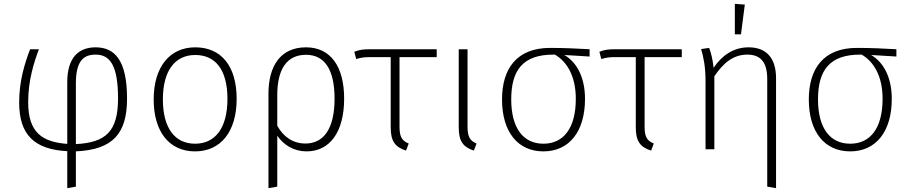

<svg xmlns="http://www.w3.org/2000/svg" viewBox="-20 -779 4747 1002"><path d="M643 -265C643 -464 579 -532 479 -532C388 -532 331 -476 331 -350V-28C199 -38 127 -88 127 -246C127 -361 158 -455 183 -522H137C109 -448 80 -357 80 -244C80 -76 159 1 331 10V203L376 195V11C569 2 643 -81 643 -265ZM376 -27V-344C376 -466 420 -494 479 -494C555 -494 596 -436 596 -265C596 -94 533 -35 376 -27Z M999 -532C866 -532 782 -430 782 -260C782 -92 863 11 998 11C1132 11 1215 -92 1215 -263C1215 -435 1134 -532 999 -532ZM999 -492C1105 -492 1167 -414 1167 -263C1167 -109 1102 -29 998 -29C893 -29 830 -110 830 -260C830 -414 896 -492 999 -492Z M1577 -532C1444 -532 1381 -435 1381 -290V203L1427 195V-71C1460 -22 1514 11 1580 11C1701 11 1776 -90 1776 -264C1776 -430 1707 -532 1577 -532ZM1574 -30C1510 -30 1459 -64 1427 -123V-283C1427 -414 1474 -493 1577 -493C1675 -493 1726 -415 1726 -264C1726 -107 1669 -30 1574 -30Z M2259 -481V-522H1914C1878 -522 1857 -520 1829 -509L1839 -471C1867 -479 1880 -481 1919 -481H2019V-115C2019 -44 2040 -12 2099 7L2113 -30C2079 -44 2065 -63 2065 -118V-481Z M2420 -522H2374V-115C2374 -44 2395 -12 2453 7L2467 -30C2434 -44 2420 -63 2420 -118Z M3057 -522C2993 -526 2918 -529 2851 -529C2677 -529 2600 -421 2600 -260C2600 -92 2681 11 2816 11C2950 11 3033 -92 3033 -263C3033 -378 2988 -456 2925 -492L3057 -484ZM2985 -263C2985 -109 2920 -29 2816 -29C2711 -29 2648 -110 2648 -260C2648 -412 2708 -495 2871 -494H2876C2939 -457 2985 -382 2985 -263Z M3538 -481V-522H3193C3157 -522 3136 -520 3108 -509L3118 -471C3146 -479 3159 -481 3198 -481H3298V-115C3298 -44 3319 -12 3378 7L3392 -30C3358 -44 3344 -63 3344 -118V-481Z M3867 -755 3815 -759V-600H3847ZM3887 -532C3807 -532 3747 -489 3704 -425C3700 -465 3692 -500 3681 -529L3639 -523C3651 -482 3662 -433 3662 -355V0H3708V-381C3753 -447 3804 -494 3880 -494C3949 -494 3984 -455 3984 -366V195L4030 203V-371C4030 -474 3981 -532 3887 -532Z M4658 -522C4594 -526 4519 -529 4452 -529C4278 -529 4201 -421 4201 -260C4201 -92 4282 11 4417 11C4551 11 4634 -92 4634 -263C4634 -378 4589 -456 4526 -492L4658 -484ZM4586 -263C4586 -109 4521 -29 4417 -29C4312 -29 4249 -110 4249 -260C4249 -412 4309 -495 4472 -494H4477C4540 -457 4586 -382 4586 -263Z"/></svg>

Font: Fira Sans ExtraLight
Style: Regular
Weight: 200
Designer: bBox Type GmbH & Carrois Corporate GbR & Edenspiekermann AG
Foundry: bBox Type GmbH & Carrois Corporate GbR & Edenspiekermann AG
Version: Version 4.300;PS 004.300;hotconv 1.0.88;makeotf.lib2.5.64775